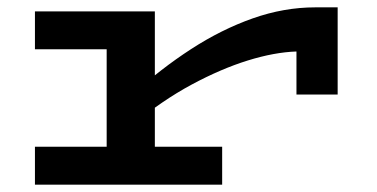

<svg xmlns="http://www.w3.org/2000/svg" viewBox="-20 -502 1024 522"><path d="M340 -162V-245Q417 -315 499.5 -368.5Q582 -422 667 -452Q752 -482 837 -482H898V-245H786V-362Q726 -360 653.5 -337.5Q581 -315 501 -272Q421 -229 340 -162ZM75 0V-103H584V0ZM270 -33V-471H401V-33ZM75 -368V-471H392V-368Z"/></svg>

Font: BioRhyme Expanded SemiBold
Style: Regular
Weight: 600
Width: 7
Designer: Aoife Mooney
Foundry: Aoife Mooney Type
Version: Version 1.600;gftools[0.9.33]